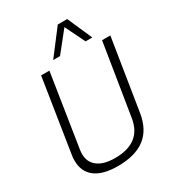

<svg xmlns="http://www.w3.org/2000/svg" viewBox="-218 -1036 1052 1165"><g transform="rotate(-30 308.0 -453.5)"><path d="M260 10Q157 10 102.5 -31Q48 -72 48 -150Q48 -161 48.5 -170Q49 -179 52 -195L131 -700H189L110 -193Q98 -120 140.5 -80.5Q183 -41 270 -41Q453 -41 478 -201L558 -700H616L537 -203Q520 -95 451.5 -42.5Q383 10 260 10ZM241 -744 373 -917H439L515 -744H468L400 -883L289 -744Z"/></g></svg>

Font: Georama ExtraCondensed Thin Light
Style: Italic
Weight: 300
Italic angle: -9°
Version: Version 1.001